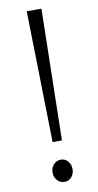

<svg xmlns="http://www.w3.org/2000/svg" viewBox="-93 -862 464 910"><g transform="rotate(-10 139.0 -407.0)"><path d="M163.1 -189H118.2L105 -820.8H175.8ZM92.8 -46.9Q92.8 -69.3 106.9 -84.7Q121.1 -100.1 142.1 -100.1Q162.1 -100.1 175.5 -84.7Q189 -69.3 189 -46.9Q189 -23.9 175.5 -8.5Q162.1 6.8 142.1 6.8Q121.1 6.8 106.9 -8.5Q92.8 -23.9 92.8 -46.9Z"/></g></svg>

Font: Junction Light
Style: Regular
Weight: 300
Designer: Caroline Hadilaksono
Foundry: Caroline Hadilaksono
Version: Version 1.002